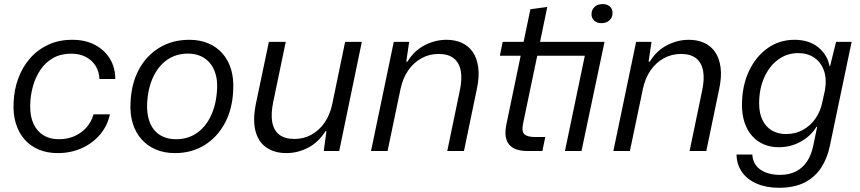

<svg xmlns="http://www.w3.org/2000/svg" viewBox="-20 -726 4135 923"><path d="M257.6 10Q206.4 10 165.7 -7.2Q125 -24.4 97 -56.9Q69 -89.3 55.6 -134.6Q42.1 -180 45.6 -236.3Q48.1 -295.4 67.9 -349.3Q87.6 -403.1 123.8 -444.9Q160 -486.6 211.1 -510.6Q262.1 -534.7 327.7 -534.7Q389.3 -534.7 435.4 -510.8Q481.6 -486.9 507.8 -444.5Q534 -402.1 534.3 -346.1H457.9Q456.7 -382.4 439.4 -409.7Q422.1 -437 392.3 -452.5Q362.4 -468 322.4 -468Q272.7 -468 236 -447.4Q199.3 -426.9 175 -391.3Q150.7 -355.7 138.2 -310.9Q125.7 -266.1 125.1 -217Q124.6 -165.7 141.5 -129.9Q158.4 -94.1 189.4 -75.4Q220.4 -56.7 263.1 -56.7Q304.6 -56.7 338.1 -71.6Q371.6 -86.4 395.4 -112.9Q419.1 -139.4 429.7 -176.4H508.4Q495.9 -119.3 459.6 -77.6Q423.4 -35.9 371.4 -12.9Q319.4 10 257.6 10Z M820.6 10Q769.4 10 728.6 -7.6Q687.7 -25.1 659.4 -57.6Q631 -90 617.6 -135Q604.1 -180 607.6 -234.9Q611.3 -323 647.1 -390.6Q683 -458.1 745.6 -496.4Q808.3 -534.7 890.1 -534.7Q941.3 -534.7 981.8 -517.5Q1022.3 -500.3 1050.3 -468Q1078.3 -435.7 1091.4 -390.9Q1104.4 -346 1101 -290.4Q1097.3 -202 1061.1 -134.3Q1024.9 -66.6 963.2 -28.3Q901.6 10 820.6 10ZM826.3 -56.7Q884.3 -56.7 927.6 -87.4Q970.9 -118 995.7 -173Q1020.6 -228 1023.6 -300.1Q1025.6 -339.9 1016.1 -371.1Q1006.6 -402.3 988.1 -423.9Q969.6 -445.6 943.4 -456.9Q917.1 -468.3 883.7 -468.3Q826 -468.3 782.9 -438Q739.9 -407.7 715 -352.7Q690.1 -297.7 687.1 -224.1Q686.1 -183.7 695.1 -152.5Q704.1 -121.3 722.3 -100Q740.4 -78.7 766.8 -67.7Q793.1 -56.7 826.3 -56.7Z M1357.4 10Q1299 10 1260.2 -17.1Q1221.4 -44.1 1207.9 -97.2Q1194.4 -150.3 1210.4 -228.7L1272.6 -524.7H1353.6L1293.6 -236.3Q1281.6 -179.4 1288.6 -139.6Q1295.7 -99.7 1322.3 -78.9Q1348.9 -58 1395.4 -58Q1439.7 -58 1476.8 -78.3Q1513.9 -98.6 1540.3 -136.4Q1566.7 -174.3 1577.4 -226.7L1639.1 -524.7H1719.4L1610.7 0H1536.3L1549.3 -95.6H1544.9Q1509.9 -40.7 1460.1 -15.4Q1410.3 10 1357.4 10Z M1763.6 0 1873 -524.7H1947L1933 -429.9H1938.9Q1971.4 -483.1 2022.2 -508.9Q2073 -534.7 2126.3 -534.7Q2167.6 -534.7 2200.1 -520Q2232.7 -505.3 2253 -475.6Q2273.3 -446 2279.1 -401.5Q2285 -357 2272.1 -296.7L2210.4 0H2130.1L2190.1 -289.1Q2202.4 -346.3 2195 -385.6Q2187.6 -425 2161.1 -445.9Q2134.7 -466.7 2088.4 -466.7Q2044.3 -466.7 2006.4 -446.1Q1968.6 -425.4 1942.4 -387.7Q1916.3 -350 1905.6 -298.7L1843.1 0Z M2515.4 0Q2473.9 0 2448.3 -14.1Q2422.7 -28.1 2414.2 -56Q2405.7 -83.9 2413.6 -124.6L2483 -458.1H2383L2396.4 -524.7H2497.1L2529.7 -681.6L2611 -692.6L2576.1 -524.7H2886.1L2775.4 0H2695.9L2791.4 -458.1H2562.7L2494.7 -133Q2486.4 -92 2502 -79.6Q2517.6 -67.3 2552.1 -67.3H2601.4L2587.3 0ZM2870.9 -614.7Q2849.4 -614.7 2836.5 -626.7Q2823.6 -638.7 2823.6 -658Q2823.6 -679.1 2838.3 -692.8Q2853 -706.4 2877.4 -706.4Q2898.9 -706.4 2911.8 -694.8Q2924.7 -683.1 2924.7 -663.1Q2924.7 -642 2910 -628.4Q2895.3 -614.7 2870.9 -614.7Z M2928.6 0 3038 -524.7H3112L3098 -429.9H3103.9Q3136.4 -483.1 3187.2 -508.9Q3238 -534.7 3291.3 -534.7Q3332.6 -534.7 3365.1 -520Q3397.7 -505.3 3418 -475.6Q3438.3 -446 3444.1 -401.5Q3450 -357 3437.1 -296.7L3375.4 0H3295.1L3355.1 -289.1Q3367.4 -346.3 3360 -385.6Q3352.6 -425 3326.1 -445.9Q3299.7 -466.7 3253.4 -466.7Q3209.3 -466.7 3171.4 -446.1Q3133.6 -425.4 3107.4 -387.7Q3081.3 -350 3070.6 -298.7L3008.1 0Z M3724.3 176.7Q3664.6 176.7 3618.6 157.1Q3572.7 137.6 3547.1 101.4Q3521.6 65.3 3520.7 17H3596.7Q3598 47.7 3614.6 69.6Q3631.3 91.4 3661.2 103.1Q3691.1 114.7 3729 114.7Q3773.6 114.7 3806.1 98.2Q3838.6 81.7 3859.4 50.5Q3880.3 19.3 3889.3 -24.6L3908.4 -116.3H3905Q3877.6 -72.1 3829.6 -45.2Q3781.6 -18.3 3723.9 -18.3Q3683.3 -18.3 3650.8 -32.4Q3618.3 -46.6 3594.9 -73.4Q3571.6 -100.1 3559.2 -137.4Q3546.9 -174.7 3546.9 -221Q3546.9 -311.4 3579.5 -382.1Q3612.1 -452.7 3669.1 -493.7Q3726 -534.7 3799.3 -534.7Q3868.4 -534.7 3912.9 -499.1Q3957.3 -463.6 3967.4 -409.1H3970.6L3999.3 -524.7H4074L3969.6 -25.9Q3957.7 33.3 3928.2 79.1Q3898.7 125 3848.8 150.9Q3798.9 176.7 3724.3 176.7ZM3758.6 -81.6Q3804.9 -81.6 3841.2 -102.2Q3877.6 -122.9 3901.4 -157.9Q3925.1 -192.9 3933.3 -235.9L3945.9 -293.3Q3955 -346 3941.2 -385.9Q3927.4 -425.7 3895.1 -448.2Q3862.9 -470.7 3817.3 -470.7Q3762.6 -470.7 3720.2 -439.1Q3677.9 -407.6 3653.6 -352.9Q3629.4 -298.3 3629.4 -228.6Q3629.4 -181 3645.7 -148.3Q3662 -115.6 3690.9 -98.6Q3719.9 -81.6 3758.6 -81.6Z"/></svg>

Font: Mona Sans
Style: Italic
Weight: 200
Italic angle: -11.6951°
Designer: Deni Anggara
Foundry: GitHub
Version: Version 2.000